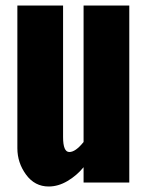

<svg xmlns="http://www.w3.org/2000/svg" viewBox="-20 -657 531 691"><path d="M42.5 -123.5V-637.2H207V-163.6Q207 -109.9 229.5 -109.9Q252 -109.9 280.8 -146V-637.2H445.3V0H280.8V-55.2Q255.9 -24.9 222.7 -5.4Q189.5 14.2 155.3 14.2Q105 14.2 73.7 -28.6Q42.5 -71.3 42.5 -123.5Z"/></svg>

Font: Oswald-Bold
Style: Bold
Weight: 700
Designer: vernon adams
Foundry: vernon adams
Version: Version 2.002; ttfautohint (v0.92.18-e454-dirty) -l 8 -r 50 